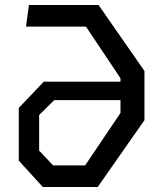

<svg xmlns="http://www.w3.org/2000/svg" viewBox="-20 -750 660 770"><path d="M55.3 -105.8V-317.2L155.7 -422.5H506.7V-348.3H197.3L137 -288.8V-146L193 -86.8H321.5L463.2 -297V-436.3L324.8 -643.2H84.3L96 -730H375.2L559.3 -465.3V-268L371.8 0H151.7Z"/></svg>

Font: Monaspace Krypton Var
Style: Regular
Weight: 400
Designer: Riley Cran and the Lettermatic Team
Version: Version 1.101 (Monaspace Krypton Var)